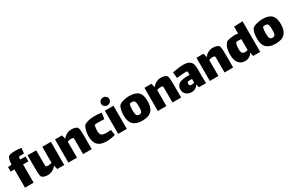

<svg xmlns="http://www.w3.org/2000/svg" viewBox="193 -2322 5947 3928"><g transform="rotate(-30 3166.5 -358.0)"><path d="M300 -523V-512H426V-396H300V35H96V-396H7V-502L96 -512V-530Q96 -583 110.5 -630.5Q125 -678 137 -687Q174 -718 294 -718Q359 -718 440 -709Q440 -694 436 -651.5Q432 -609 428 -579L377 -580Q314 -580 308 -574Q300 -566 300 -523Z M1024 -512V35H859L836 -57Q750 47 631 47Q589 47 551.5 35Q514 23 495 0Q484 -13 478.5 -65Q473 -117 473 -224V-512H677V-227Q677 -203 678 -171Q679 -139 685 -130Q693 -119 733 -119L752 -120Q785 -121 821 -135V-512Z M1673 -253V35H1469V-251V-299Q1469 -337 1463 -347Q1454 -359 1419 -359Q1403 -359 1394 -358Q1361 -357 1325 -342V35H1122V-512H1287L1310 -421Q1395 -524 1514 -524Q1557 -524 1594.5 -512.5Q1632 -501 1651 -478Q1662 -465 1667.5 -412.5Q1673 -360 1673 -253Z M2227 18Q2131 50 2012 50Q1879 50 1813 -17Q1747 -84 1747 -227Q1747 -297 1766 -365.5Q1785 -434 1806 -458Q1831 -485 1904 -504Q1977 -523 2056 -523Q2138 -523 2221 -509Q2219 -479 2213.5 -439Q2208 -399 2202 -368Q2129 -373 2063 -373Q1999 -373 1981 -366Q1971 -362 1963.5 -317Q1956 -272 1956 -233Q1956 -180 1971 -152Q1986 -124 2018 -113.5Q2050 -103 2105 -103Q2129 -103 2209 -108Z M2302 -673Q2302 -711 2331 -738.5Q2360 -766 2401 -766Q2441 -766 2469.5 -738.5Q2498 -711 2498 -673Q2498 -635 2469.5 -607.5Q2441 -580 2401 -580Q2360 -580 2331 -607.5Q2302 -635 2302 -673ZM2298 -512H2502V35H2298Z M2583 -229Q2583 -309 2597.5 -369Q2612 -429 2634 -453Q2661 -484 2734 -504Q2807 -524 2872 -524Q3025 -524 3090.5 -458.5Q3156 -393 3156 -249Q3156 -95 3086 -22.5Q3016 50 2867 50Q2724 50 2653.5 -17Q2583 -84 2583 -229ZM2946 -238Q2946 -296 2940 -327.5Q2934 -359 2917.5 -374Q2901 -389 2868 -389Q2821 -389 2813 -380Q2804 -372 2798 -328Q2792 -284 2792 -236Q2792 -155 2808 -122Q2824 -89 2871 -89Q2917 -89 2931.5 -121.5Q2946 -154 2946 -238Z M3785 -253V35H3581V-251V-299Q3581 -337 3575 -347Q3566 -359 3531 -359Q3515 -359 3506 -358Q3473 -357 3437 -342V35H3234V-512H3399L3422 -421Q3507 -524 3626 -524Q3669 -524 3706.5 -512.5Q3744 -501 3763 -478Q3774 -465 3779.5 -412.5Q3785 -360 3785 -253Z M4205 35 4186 -40Q4131 49 4033 49Q3954 49 3903.5 4.5Q3853 -40 3853 -121Q3853 -171 3882 -208.5Q3911 -246 3962 -261Q4029 -280 4168 -283Q4168 -361 4161 -366Q4155 -371 4123 -371Q4103 -371 4067 -368Q4010 -366 3912 -355Q3903 -420 3898 -493Q3961 -506 4030 -515Q4099 -524 4154 -524Q4249 -524 4296.5 -492.5Q4344 -461 4358.5 -410Q4373 -359 4371 -280L4370 -105L4374 35ZM4168 -96V-184H4158Q4070 -184 4061 -174Q4055 -168 4052 -156.5Q4049 -145 4049 -134Q4049 -105 4062 -94.5Q4075 -84 4103 -84Q4133 -84 4168 -96Z M5014 -253V35H4810V-251V-299Q4810 -337 4804 -347Q4795 -359 4760 -359Q4744 -359 4735 -358Q4702 -357 4666 -342V35H4463V-512H4628L4651 -421Q4736 -524 4855 -524Q4898 -524 4935.5 -512.5Q4973 -501 4992 -478Q5003 -465 5008.5 -412.5Q5014 -360 5014 -253Z M5653 -687V35H5485L5468 -57Q5445 -10 5398.5 17.5Q5352 45 5293 45Q5201 45 5145.5 -22Q5090 -89 5090 -222Q5090 -323 5114 -388.5Q5138 -454 5170 -483Q5190 -501 5252.5 -512.5Q5315 -524 5364 -524Q5406 -524 5452 -516Q5448 -573 5448 -579V-679ZM5449 -126V-384Q5415 -389 5373 -389Q5337 -389 5328 -383Q5315 -373 5307 -328.5Q5299 -284 5299 -235Q5299 -163 5321 -139Q5343 -115 5383 -115Q5415 -115 5449 -126Z M5731 -229Q5731 -309 5745.5 -369Q5760 -429 5782 -453Q5809 -484 5882 -504Q5955 -524 6020 -524Q6173 -524 6238.5 -458.5Q6304 -393 6304 -249Q6304 -95 6234 -22.5Q6164 50 6015 50Q5872 50 5801.5 -17Q5731 -84 5731 -229ZM6094 -238Q6094 -296 6088 -327.5Q6082 -359 6065.5 -374Q6049 -389 6016 -389Q5969 -389 5961 -380Q5952 -372 5946 -328Q5940 -284 5940 -236Q5940 -155 5956 -122Q5972 -89 6019 -89Q6065 -89 6079.5 -121.5Q6094 -154 6094 -238Z"/></g></svg>

Font: Lalezar
Style: Bold
Weight: 700
Designer: Borna Izadpanah
Foundry: Borna Izadpanah
Version: Version 1.003;January 24, 2021;FontCreator 13.0.0.2683 64-bi